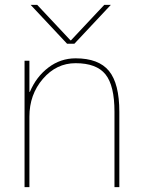

<svg xmlns="http://www.w3.org/2000/svg" viewBox="-20 -770 587 790"><path d="M106 -750H133L270 -604H272L409 -750H436L286 -590H256ZM101 -392H103Q129 -454 179 -492Q229 -530 291 -530Q386 -530 428.5 -478Q471 -426 471 -310V0H451V-310Q451 -418 414 -464Q377 -510 291 -510Q212 -510 156.5 -445.5Q101 -381 101 -290V0H81V-520H101Z"/></svg>

Font: Mplus 1p Thin
Style: Regular
Weight: 250
Version: Version 1.061